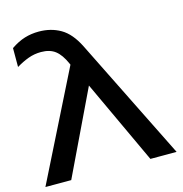

<svg xmlns="http://www.w3.org/2000/svg" viewBox="-114 -888 943 991"><g transform="rotate(-15 357.5 -392.0)"><path d="M7 0 309 -604 396 -524 145 0ZM181 -784Q246 -784 297 -754.5Q348 -725 385 -651L708 0H568L339 -492L322 -517L292 -584Q270 -634 241 -656.5Q212 -679 165 -679Q129 -679 96.5 -667Q64 -655 31 -635V-736Q69 -762 105 -773Q141 -784 181 -784Z"/></g></svg>

Font: Bounded
Style: Regular
Weight: 400
Designer: Vlad Churkin
Version: Version 1.0